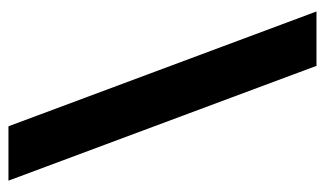

<svg xmlns="http://www.w3.org/2000/svg" viewBox="-174 -580 754 445"><g transform="rotate(-90 202.5 -357.0)"><path d="M398.9 0H272.9L6.8 -713.9H132.8Z"/></g></svg>

Font: Open Sans Hebrew Condensed
Style: Bold
Weight: 700
Width: 3
Foundry: Ascender Corporation, Yanek Iontef
Version: Version 2.001;PS 002.001;hotconv 1.0.70;makeotf.lib2.5.58329